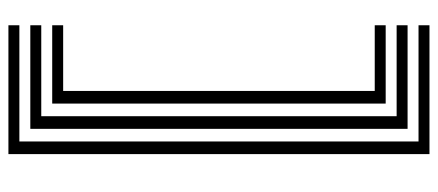

<svg xmlns="http://www.w3.org/2000/svg" viewBox="-312 -528 1040 456"><g transform="rotate(90 208.0 -300.0)"><path d="M346 200H40V174H316V-774H40V-800H346ZM286 148H40V122H256V-722H40V-748H286ZM226 96H40V70H196V-670H40V-696H226Z"/></g></svg>

Font: Big Shoulders Inline Display Thin Black
Style: Regular
Weight: 900
Version: Version 2.002